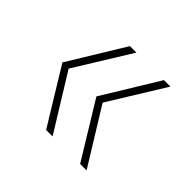

<svg xmlns="http://www.w3.org/2000/svg" viewBox="-98 -579 567 567"><g transform="rotate(45 186.0 -295.0)"><path d="M294 -120 187 -295 294 -470H321L213 -295L321 -120ZM152 -120 45 -295 152 -470H179L71 -295L179 -120Z"/></g></svg>

Font: DM Sans 17pt Thin
Style: Regular
Weight: 250
Version: Version 4.004;gftools[0.9.30]